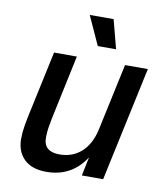

<svg xmlns="http://www.w3.org/2000/svg" viewBox="-83 -798 753 879"><g transform="rotate(10 293.5 -359.0)"><path d="M191 12Q124 12 88 -23Q52 -58 52 -117Q52 -147 57.5 -179Q63 -211 69 -238L132 -532H238L175 -235Q170 -211 166.5 -188.5Q163 -166 163 -142Q163 -77 237 -77Q298 -77 339 -114.5Q380 -152 395 -220L462 -532H568L454 0H355L373 -87Q309 12 191 12ZM324 -596 263 -730H374L409 -596Z"/></g></svg>

Font: Geist Medium
Style: Italic
Weight: 500
Italic angle: -12°
Designer: Basement.studio, Andrés Briganti, Mateo Zaragoza
Foundry: Basement.studio, Vercel, Andrés Briganti, Guido Ferreyra, Mateo Zaragoza
Version: Version 1.500; ttfautohint (v1.8.4.7-5d5b)